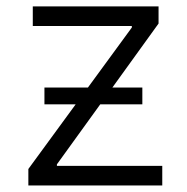

<svg xmlns="http://www.w3.org/2000/svg" viewBox="-20 -565 570 585"><path d="M210.6 -247.2H115.4V-298.3H247.9L381.7 -481.2V-485.8H79.9V-545.5H463.1V-493.3L322.4 -298.3H413.7V-247.2H285.5L153.4 -64.3V-59.7H474.4V0H66.4V-50.1Z"/></svg>

Font: Inter P Light
Style: Regular
Weight: 300
Designer: Rasmus Andersson
Foundry: rsms
Version: Version 3.018;git-588b23468